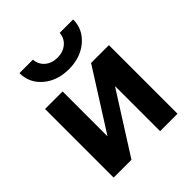

<svg xmlns="http://www.w3.org/2000/svg" viewBox="-203 -891 1029 1029"><g transform="rotate(-45 311.0 -376.5)"><path d="M202 -520V-181H203L418 -520H553V0H421V-339H419L204 0H69V-520ZM108 -753H210Q213 -714 241 -690.5Q269 -667 311 -667Q353 -667 381.5 -690.5Q410 -714 413 -753H515Q515 -679 457 -629.5Q399 -580 311 -580Q223 -580 165.5 -629Q108 -678 108 -753Z"/></g></svg>

Font: M PLUS 1p
Style: Bold
Weight: 700
Version: Version 1.062